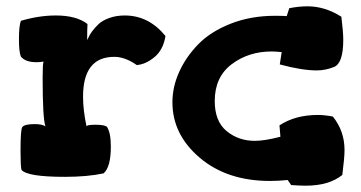

<svg xmlns="http://www.w3.org/2000/svg" viewBox="-20 -561 1144 608"><path d="M40 -437Q40 -478 46 -495Q103 -512 157 -512Q222 -512 257 -485Q256 -468 256 -434L260 -442Q263 -450 271.5 -461.5Q280 -473 292 -484.5Q304 -496 326 -504Q348 -512 375 -512Q451 -512 504 -447Q497 -403 469 -380Q441 -357 413 -355Q376 -381 342 -381Q243 -381 243 -255Q243 -212 254 -161Q256 -166 282 -166Q312 -166 319 -159Q331 -140 331 -97Q331 -32 308 -12Q257 -1 185 -1Q67 -1 48 -23Q45 -35 45 -84Q45 -154 51 -159Q58 -168 90 -168Q113 -168 124 -161Q115 -184 115 -316Q115 -360 118 -366Q106 -364 96 -364Q60 -364 46 -382Q40 -397 40 -437Z M526 -237Q526 -286 547.5 -333.5Q569 -381 608 -421Q647 -461 710.5 -486Q774 -511 851 -511Q875 -511 888 -510L896 -535Q926 -541 954 -541Q1009 -541 1061 -508Q1067 -460 1067 -435Q1067 -361 1038 -349Q1010 -338 984 -338Q936 -338 866 -357L872 -396Q852 -398 840 -398Q767 -398 713.5 -357.5Q660 -317 660 -241Q660 -177 697.5 -146Q735 -115 787 -115Q818 -115 868 -128L865 -164Q915 -197 987 -197Q1007 -197 1034 -192Q1071 -146 1071 -86Q1071 -61 1064 -7Q1022 27 948 27Q928 27 902 25L891 9Q862 12 835 12Q699 12 612.5 -61.5Q526 -135 526 -237Z"/></svg>

Font: Gorditas
Style: Regular
Weight: 400
Designer: Gustavo Dipre (gbrenda1987@gmail.com)
Foundry: Gustavo Dipre (gbrenda1987@gmail.com)
Version: Version 1.001